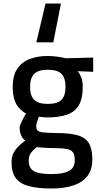

<svg xmlns="http://www.w3.org/2000/svg" viewBox="-20 -824 562 1077"><path d="M183.8 -586.7 235.4 -804H321.8L279.1 -586.7ZM269.8 233.4Q193.1 233.4 143.4 220.5Q93.6 207.7 69.2 175.9Q44.8 144 44.8 86.9Q44.8 60.2 53.3 40.1Q61.7 20.1 78.8 1.8Q95.9 -16.5 121.7 -35.5Q107.2 -45.3 98.7 -64.8Q90.3 -84.4 90.3 -107.4Q90.3 -119.1 102.1 -143.5Q114 -167.9 125.9 -186.6Q106.7 -197.7 89.4 -215.4Q72.1 -233 61.6 -262.4Q51.2 -291.9 51.2 -336.7Q51.2 -399.9 76.4 -437.6Q101.6 -475.4 146.1 -492.7Q190.5 -510 246.7 -510Q272.5 -510 302.1 -506Q331.6 -502 349.5 -497L502.7 -501.3V-421.1L415.4 -424.8Q426.9 -412.2 435.5 -391.1Q444.1 -369.9 444.1 -336.7Q444.1 -270.1 421.6 -232.8Q399.1 -195.6 354.7 -180.4Q310.3 -165.2 243.9 -165.2Q236.7 -165.2 221.2 -166.7Q205.8 -168.2 198.1 -169.2Q193.6 -157.1 188.4 -141.4Q183.2 -125.6 183.2 -118.6Q183.2 -101.5 189.9 -92.9Q196.6 -84.2 220.6 -81.3Q244.6 -78.5 295.1 -77.8Q371.6 -77.8 415.9 -65Q460.2 -52.2 479 -19.9Q497.9 12.3 497.9 70.6Q497.9 129 469.3 164.8Q440.7 200.7 389.6 217Q338.5 233.4 269.8 233.4ZM270.8 152.4Q336.2 152.4 367.8 134.4Q399.4 116.4 399.4 75.6Q399.4 44.7 389 30.3Q378.5 15.9 354.1 11.4Q329.7 6.9 287.5 6.9Q279.4 6.9 264.9 6.4Q250.4 5.9 234.7 5.1Q219.1 4.3 205.8 3.1Q192.6 2 185.9 1.4Q161.8 20.7 151.4 36.6Q141.1 52.4 141.1 77.7Q141.1 104 153.1 120.9Q165.1 137.8 193.5 145.1Q221.9 152.4 270.8 152.4ZM246.9 -241.1Q302.1 -241.1 324.8 -264Q347.5 -286.8 347.5 -336.7Q347.5 -386.6 324.8 -409.7Q302.1 -432.8 246.9 -432.8Q195.7 -432.8 172.2 -409.7Q148.7 -386.6 148.7 -336.7Q148.7 -286.8 172.2 -264Q195.7 -241.1 246.9 -241.1Z"/></svg>

Font: Titillium Web SemiBold
Style: Regular
Weight: 600
Designer: Mohamed Gaber, Accademia di Belle Arti di Urbino
Foundry: Kief Type Foundry, Accademia di Belle Arti di Urbino
Version: Version 3.000; ttfautohint (v1.8.4)